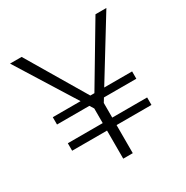

<svg xmlns="http://www.w3.org/2000/svg" viewBox="-162 -842 946 977"><g transform="rotate(-30 310.5 -353.5)"><path d="M80 -362H546V-319H80ZM80 -209H546V-165H80ZM96 -707 310 -346H315L530 -707H594L341 -295V0H285V-295L28 -707Z"/></g></svg>

Font: 42dot Sans Light
Style: Regular
Weight: 300
Designer: 42dot
Version: Version 1.000